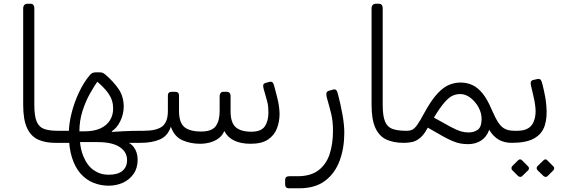

<svg xmlns="http://www.w3.org/2000/svg" viewBox="-20 -770 3035 1035"><path d="M280 0H277Q224 0 185.5 -17.5Q147 -35 126 -79.5Q105 -124 105 -205V-725Q105 -736 111 -743Q117 -750 131 -750H142Q155 -750 160 -743.5Q165 -737 165 -727V-205Q165 -144 178 -114Q191 -84 219 -74.5Q247 -65 290 -65H295Q310 -65 310 -50V-30Q310 0 280 0Z M566 231Q523 231 484 215.5Q445 200 415 166.5Q385 133 368 79.5Q351 26 351 -50Q351 -102 366 -161Q381 -220 407 -274.5Q433 -329 465 -366Q472 -374 479 -377Q486 -380 496 -380H518Q529 -380 535.5 -376.5Q542 -373 549 -367Q590 -332 618 -292Q646 -252 647 -197Q647 -155 628.5 -117Q610 -79 582 -62L584 -59Q617 -61 643 -62.5Q669 -64 695 -64.5Q721 -65 754 -65Q764 -65 767 -60.5Q770 -56 770 -42V-21Q770 -10 763 -5Q756 0 737 0H652L622 -20Q678 -7 700 21.5Q722 50 722 91Q722 136 700 167.5Q678 199 642.5 215Q607 231 566 231ZM277 0Q265 0 265 -19V-44Q265 -57 271 -61Q277 -65 290 -65H364V0ZM565 172Q615 172 640 151Q665 130 665 93Q665 49 625 22.5Q585 -4 505 -4H385V-62H435Q487 -62 521.5 -78Q556 -94 573 -122Q590 -150 590 -185Q590 -229 565 -265.5Q540 -302 490 -341L513 -342Q490 -310 465.5 -266.5Q441 -223 424.5 -171Q408 -119 408 -61Q408 20 429 71.5Q450 123 485.5 147.5Q521 172 565 172Z M1058 5Q1007 5 963.5 -14Q920 -33 901 -87Q884 -36 841 -18Q798 0 740 0Q725 0 725 -16V-35Q725 -65 755 -65Q824 -65 854.5 -88.5Q885 -112 885 -172V-255Q885 -265 890 -270Q895 -275 905 -275H925Q945 -275 945 -255V-172Q945 -109 974 -85Q1003 -61 1064 -61Q1122 -61 1143 -90Q1164 -119 1164 -170V-252Q1164 -262 1169 -268.5Q1174 -275 1184 -275H1203Q1213 -275 1218 -268.5Q1223 -262 1223 -252V-170Q1223 -109 1250.5 -84.5Q1278 -60 1335 -60Q1388 -60 1407.5 -89Q1427 -118 1427 -163Q1427 -179 1425.5 -195Q1424 -211 1419 -228L1401 -292Q1398 -302 1399 -311Q1400 -320 1412 -323L1430 -328Q1444 -332 1449.5 -325.5Q1455 -319 1458 -307L1475 -242Q1481 -218 1484 -195Q1487 -172 1487 -155Q1487 -115 1473 -78Q1459 -41 1425 -18Q1391 5 1331 5Q1279 5 1243 -12Q1207 -29 1189 -64Q1180 -41 1160 -25.5Q1140 -10 1113.5 -2.5Q1087 5 1058 5Z M1537 245Q1527 245 1522 239.5Q1517 234 1517 223V200Q1517 190 1522.5 185Q1528 180 1539 180H1584Q1654 180 1696 148.5Q1738 117 1756.5 62Q1775 7 1775 -65Q1775 -117 1765.5 -156Q1756 -195 1742 -243Q1738 -259 1739.5 -268Q1741 -277 1754 -281L1775 -287Q1785 -290 1791.5 -285Q1798 -280 1803 -258Q1816 -208 1826 -153Q1836 -98 1836 -54Q1836 28 1811 96Q1786 164 1732.5 204.5Q1679 245 1593 245Z M2158 0H2155Q2102 0 2063.5 -17.5Q2025 -35 2004 -79.5Q1983 -124 1983 -205V-725Q1983 -736 1989 -743Q1995 -750 2009 -750H2020Q2033 -750 2038 -743.5Q2043 -737 2043 -727V-205Q2043 -144 2056 -114Q2069 -84 2097 -74.5Q2125 -65 2168 -65H2173Q2188 -65 2188 -50V-30Q2188 0 2158 0Z M2503 7Q2481 7 2462 3.5Q2443 0 2420 -9.5Q2397 -19 2365.5 -36.5Q2334 -54 2286 -82Q2266 -44 2244.5 -26.5Q2223 -9 2201.5 -4.5Q2180 0 2158 0Q2143 0 2143 -15V-35Q2143 -65 2173 -65Q2191 -65 2203.5 -71.5Q2216 -78 2230 -98Q2244 -118 2266 -159Q2304 -229 2337 -264.5Q2370 -300 2400.5 -312.5Q2431 -325 2463 -325Q2498 -325 2527.5 -311Q2557 -297 2582.5 -265Q2608 -233 2631 -178Q2650 -134 2666.5 -109Q2683 -84 2703.5 -74.5Q2724 -65 2754 -65Q2769 -65 2769 -50V-30Q2769 0 2739 0Q2699 0 2669.5 -16.5Q2640 -33 2617 -70Q2603 -31 2573 -12Q2543 7 2503 7ZM2506 -56Q2533 -56 2554 -69.5Q2575 -83 2576 -125Q2577 -159 2560 -190.5Q2543 -222 2516.5 -242.5Q2490 -263 2461 -263Q2440 -263 2420.5 -254.5Q2401 -246 2377 -219Q2353 -192 2319 -136Q2379 -102 2411.5 -85Q2444 -68 2464 -62Q2484 -56 2506 -56Z M2739 0Q2732 0 2728 -6Q2724 -12 2724 -19V-39Q2724 -65 2754 -65H2768Q2830 -65 2851.5 -103.5Q2873 -142 2865 -201Q2862 -226 2855.5 -252Q2849 -278 2843 -306Q2839 -322 2842 -329.5Q2845 -337 2855 -339L2877 -344Q2891 -347 2896.5 -337Q2902 -327 2904 -316Q2908 -300 2912 -282.5Q2916 -265 2919.5 -245Q2923 -225 2925 -201Q2931 -138 2916.5 -93Q2902 -48 2859.5 -24Q2817 0 2739 0ZM2794 180Q2790 184 2784 183.5Q2778 183 2773 179L2741 147Q2737 143 2737 136.5Q2737 130 2741 126L2773 94Q2778 89 2783.5 89Q2789 89 2794 94L2826 126Q2831 130 2831.5 136.5Q2832 143 2827 148ZM2931 180Q2927 184 2921 183.5Q2915 183 2910 179L2877 147Q2873 143 2873 136.5Q2873 130 2877 126L2910 94Q2915 89 2920.5 89Q2926 89 2930 94L2962 126Q2967 130 2967.5 136.5Q2968 143 2963 148Z"/></svg>

Font: Rubik Light
Style: Regular
Weight: 300
Designer: Hubert and Fischer
Foundry: Hubert and Fischer
Version: Version 2.300;gftools[0.9.30]